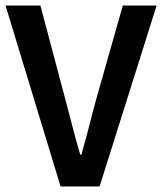

<svg xmlns="http://www.w3.org/2000/svg" viewBox="-24 -674 586 694"><path d="M195 0H336L542 -654H420L327 -327C306 -253 292 -189 270 -115H266C244 -189 229 -253 209 -327L122 -654H-4Z"/></svg>

Font: Source Sans Pro Semibold
Style: Regular
Weight: 600
Designer: Paul D. Hunt
Foundry: Adobe Systems Incorporated
Version: Version 3.006;hotconv 1.0.111;makeotfexe 2.5.65597